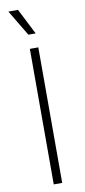

<svg xmlns="http://www.w3.org/2000/svg" viewBox="-103 -978 450 1015"><g transform="rotate(-10 122.0 -470.5)"><path d="M144.5 -727.5V0H99.1V-727.5ZM104.5 -802.7 21.5 -941.4H73.2L143.6 -802.7Z"/></g></svg>

Font: Inter 18pt ExtraLight
Style: Regular
Weight: 250
Designer: Rasmus Andersson
Foundry: rsms
Version: Version 4.001;git-66647c0bb